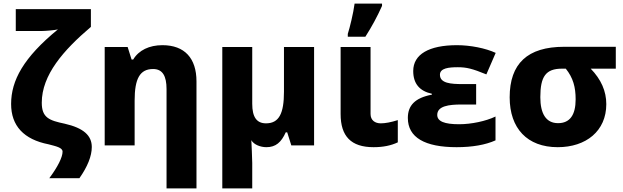

<svg xmlns="http://www.w3.org/2000/svg" viewBox="-20 -811 3474 1071"><path d="M255 183H423C468 119 492 60 492 9C492 -55 446 -97 341 -121C255 -139 213 -154 213 -238C213 -393 334 -531 487 -661V-760H68V-638H210C235 -638 288 -643 303 -647C111 -490 42 -362 42 -231C42 -109 113 -33 251 -6C292 5 329 12 329 35C329 66 302 120 255 183Z M909 240H1076V-357C1076 -486 1010 -559 886 -559C813 -559 754 -531 723 -479H714L692 -549H564V0H731V-250C731 -372 760 -426 834 -426C887 -426 909 -387 909 -314Z M1220 240H1387V98C1386 53 1384 13 1382 -29C1396 -4 1433 10 1466 10C1518 10 1549 -17 1574 -73H1582L1605 0H1732V-549H1564V-299C1564 -179 1537 -123 1464 -123C1411 -123 1387 -159 1387 -232V-549H1220Z M1920 -606H2018C2055 -664 2084 -718 2111 -778V-791H1958C1951 -737 1931 -656 1920 -622ZM2064 10C2117 10 2161 1 2199 -17V-141C2161 -129 2129 -123 2104 -123C2072 -123 2047 -140 2047 -175V-549H1880V-175C1880 -51 1938 10 2064 10Z M2527 10C2615 10 2688 -3 2744 -28V-161C2690 -135 2609 -118 2541 -118C2459 -118 2419 -134 2419 -170C2419 -220 2485 -228 2553 -228H2636V-342H2560C2496 -342 2434 -346 2434 -394C2434 -431 2483 -436 2534 -436C2582 -436 2615 -428 2693 -396L2745 -516C2689 -542 2604 -559 2529 -559C2373 -559 2285 -508 2285 -415C2285 -345 2320 -303 2389 -288V-283C2294 -265 2255 -222 2255 -153C2255 -44 2350 10 2527 10Z M3091 10C3249 10 3362 -80 3362 -230C3362 -303 3333 -368 3275 -428H3415V-550H3127C2922 -550 2823 -456 2823 -268C2823 -95 2921 10 3091 10ZM3093 -124C3025 -124 2994 -178 2994 -269C2994 -384 3024 -428 3115 -428H3136C3177 -377 3191 -325 3191 -257C3191 -170 3159 -124 3093 -124Z"/></svg>

Font: Kathrein 85 Heavy
Style: Regular
Weight: 900
Designer: Lazydogs Typefoundry, based on Open Sans by Ascender Corporation
Foundry: Lazydogs Typefoundry
Version: Version 1.003;PS 001.003;hotconv 1.0.88;makeotf.lib2.5.64775